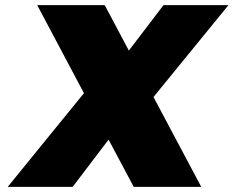

<svg xmlns="http://www.w3.org/2000/svg" viewBox="-20 -728 910 748"><path d="M501 0 403 -184 263 0H10L307 -365L125 -708H388L482 -531L617 -708H870L578 -350L764 0Z"/></svg>

Font: Fz Poppins Black
Style: Italic
Weight: 900
Italic angle: -10°
Designer: Ninad Kale (Devanagari), Jonny Pinhorn (Latin)
Foundry: Indian Type Foundry
Version: Vit hóa bi Vntype.Com & FontZin.Com